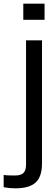

<svg xmlns="http://www.w3.org/2000/svg" viewBox="-91 -820 300 1047"><path d="M36 -712V-800H152V-712ZM-71 201V134Q-59 136 -41 136.5Q-23 137 -8 137Q22 137 36.5 123.5Q51 110 51 77V-600H138V71Q138 144 103 175.5Q68 207 -7 207Q-39 207 -71 201Z"/></svg>

Font: Big Shoulders Display SemiBold
Style: Regular
Weight: 600
Designer: Patric King
Foundry: XO Type Co
Version: Version 1.000; ttfautohint (v1.8.2)